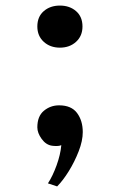

<svg xmlns="http://www.w3.org/2000/svg" viewBox="-20 -539 430 689"><path d="M277 -65Q277 -34 262.5 3.5Q248 41 227 75Q206 109 185 130L152 119Q169 93 183 54.5Q197 16 200 -18Q193 -15 183.5 -15Q174 -15 167 -16Q145 -19 129.5 -40.5Q114 -62 114 -82Q114 -122 137.5 -141.5Q161 -161 192 -161Q236 -161 256.5 -133.5Q277 -106 277 -65ZM276 -444Q276 -410 253 -389Q230 -368 195 -368Q160 -368 137 -389Q114 -410 114 -444Q114 -479 137 -499Q160 -519 195 -519Q230 -519 253 -499Q276 -479 276 -444Z"/></svg>

Font: Kaisei Tokumin ExtraBold
Style: Regular
Weight: 800
Designer: Font-Kai, 金井和夫
Foundry: KAZUO KANAI
Version: Version 5.003